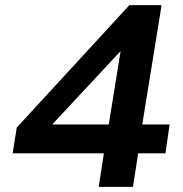

<svg xmlns="http://www.w3.org/2000/svg" viewBox="-20 -725 711 745"><path d="M363 0 383 -130H29L45 -230L482 -705H607L532 -242H638L622 -130H516L496 0ZM402 -242 453 -558H477L149 -206L148 -242Z"/></svg>

Font: Nunito Sans 10pt SemiExpanded
Style: Bold Italic
Weight: 700
Width: 6
Italic angle: -9°
Designer: Vernon Adams
Foundry: Vernon Adams
Version: Version 3.101;gftools[0.9.27]